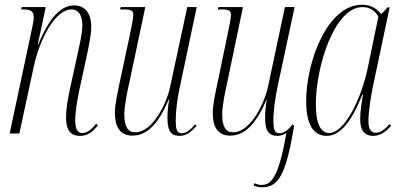

<svg xmlns="http://www.w3.org/2000/svg" viewBox="-20 -566 1703 814"><path d="M319 10C346 10 367 0 395 -34L388 -42C363 -11 345 -2 330 -2C307 -2 299 -21 299 -57C299 -93 307 -137 316 -183L347 -325C357 -373 367 -420 367 -453C367 -500 347 -543 295 -543C239 -543 191 -495 142 -377H140L174 -536H72L70 -526H80C115 -526 123 -515 123 -490C123 -479 120 -466 115 -442L21 0H62L123 -283C148 -400 214 -526 283 -526C322 -526 329 -485 329 -458C329 -422 315 -367 310 -342L279 -200C267 -147 260 -103 260 -67C260 -17 277 10 319 10Z M742 10C773 10 794 -11 813 -32L807 -39C789 -18 772 -1 750 -1C727 -1 725 -25 725 -58C725 -97 732 -150 742 -195L814 -536H774L701 -197C689 -136 630 -5 553 -5C523 -5 507 -29 507 -82C507 -117 520 -180 530 -224L596 -536H492L489 -526H503C537 -526 545 -522 545 -502C545 -488 537 -449 530 -416L490 -228C481 -185 467 -125 467 -87C467 -30 488 9 542 9C603 9 653 -42 695 -144H697C691 -106 690 -86 690 -70C690 -21 697 10 742 10Z M1090 228C1164 228 1193 169 1227 -32L1221 -39C1204 -18 1186 -1 1165 -1C1141 -1 1139 -25 1139 -58C1139 -97 1147 -150 1156 -195L1229 -536H1188L1116 -197C1103 -136 1045 -5 968 -5C937 -5 922 -29 922 -82C922 -117 935 -180 945 -224L1010 -536H906L903 -526H917C951 -526 959 -522 959 -502C959 -488 951 -449 944 -416L905 -228C896 -185 882 -125 882 -87C882 -30 902 9 956 9C1018 9 1067 -42 1110 -144H1111C1105 -106 1104 -86 1104 -70C1104 -21 1112 10 1157 10C1171 10 1184 5 1194 -2C1160 198 1125 218 1088 218C1077 218 1068 215 1058 211L1056 221C1067 225 1077 228 1090 228Z M1365 10C1414 10 1465 -35 1516 -165H1519C1513 -130 1507 -93 1507 -61C1507 -18 1522 10 1562 10C1593 10 1617 -8 1638 -33L1632 -40C1610 -16 1592 -3 1573 -3C1551 -3 1542 -21 1542 -54C1542 -89 1552 -158 1561 -199L1632 -535H1624L1596 -506C1579 -527 1555 -546 1515 -546C1368 -546 1278 -305 1278 -137C1278 -45 1305 10 1365 10ZM1375 -2C1342 -2 1319 -38 1319 -124C1319 -284 1398 -536 1517 -536C1545 -536 1571 -522 1584 -495L1540 -282C1511 -143 1440 -2 1375 -2Z"/></svg>

Font: Noto Serif Display ExtraCondensed ExtraLight
Style: Italic
Weight: 200
Width: 2
Italic angle: -12°
Designer: Monotype Design Team
Foundry: Monotype Imaging Inc.
Version: Version 2.009